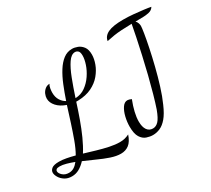

<svg xmlns="http://www.w3.org/2000/svg" viewBox="-221 -988 1478 1343"><g transform="rotate(-30 518.0 -316.5)"><path d="M410 87Q374 87 329.5 72Q285 57 238.5 35.5Q192 14 146 -5Q121 22 93.5 37.5Q66 53 34 53Q1 53 -22.5 38Q-46 23 -58.5 2Q-71 -19 -71 -36Q-71 -55 -54 -68.5Q-37 -82 5 -82Q32 -82 63.5 -76Q95 -70 129 -61Q153 -103 173 -158Q193 -213 213 -275Q233 -337 252 -398Q205 -414 178.5 -443.5Q152 -473 152 -506Q152 -524 160 -542.5Q168 -561 184 -574Q200 -587 221 -587Q212 -575 209 -555.5Q206 -536 206 -523Q206 -487 221.5 -462Q237 -437 261 -424Q281 -483 302.5 -536Q324 -589 350 -630.5Q376 -672 407.5 -696Q439 -720 478 -720Q499 -720 522.5 -711Q546 -702 563 -679.5Q580 -657 580 -616Q580 -582 565.5 -542.5Q551 -503 521.5 -467.5Q492 -432 446 -409.5Q400 -387 336 -385Q335 -385 331.5 -385Q328 -385 320 -385Q301 -325 279 -263.5Q257 -202 232 -146.5Q207 -91 179 -47Q222 -34 269.5 -20Q317 -6 362 3.5Q407 13 444 13Q466 13 484 8.5Q502 4 520 -5Q503 45 475.5 66Q448 87 410 87ZM28 21Q51 21 69.5 9.5Q88 -2 104 -23Q73 -35 44 -43Q15 -51 -7 -51Q-26 -51 -33.5 -45.5Q-41 -40 -41 -31Q-41 -14 -21.5 3.5Q-2 21 28 21ZM328 -409Q373 -410 408.5 -435.5Q444 -461 469 -498Q494 -535 507 -574Q520 -613 520 -642Q520 -670 509.5 -680Q499 -690 485 -690Q455 -690 428.5 -651Q402 -612 377.5 -548.5Q353 -485 328 -409ZM669 86Q645 86 618.5 77Q592 68 574 39.5Q556 11 556 -46Q556 -85 565.5 -124Q575 -163 592.5 -189Q610 -215 634 -215Q647 -215 666 -206Q648 -160 638.5 -119.5Q629 -79 629 -46Q629 -2 645.5 22Q662 46 692 46Q717 46 737.5 24.5Q758 3 780 -56Q795 -100 812.5 -162Q830 -224 847.5 -294Q865 -364 880.5 -434Q896 -504 908.5 -563.5Q921 -623 928 -663Q880 -662 845.5 -660Q811 -658 782.5 -653.5Q754 -649 722 -642Q728 -680 768 -699Q808 -718 891 -718Q932 -718 974 -714Q1016 -710 1052 -705.5Q1088 -701 1107 -697Q1094 -675 1068 -669.5Q1042 -664 1025 -664Q1007 -664 989.5 -663.5Q972 -663 959 -663Q968 -654 972.5 -641.5Q977 -629 977 -618Q977 -605 970 -561Q963 -517 950 -454Q937 -391 919.5 -320.5Q902 -250 881 -182.5Q860 -115 836 -62Q810 -2 783 29.5Q756 61 727.5 73.5Q699 86 669 86Z"/></g></svg>

Font: Dancing Script Medium
Style: Regular
Weight: 500
Designer: Pablo Impallari
Foundry: Pablo Impallari
Version: Version 2.000